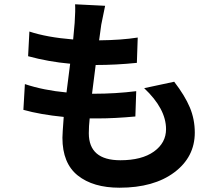

<svg xmlns="http://www.w3.org/2000/svg" viewBox="-20 -820 1040 895"><path d="M652 -409 792 -439Q842 -374 865 -319Q888 -264 888 -202Q888 -88 792.5 -16.5Q697 55 537 55Q414 55 342.5 -2Q271 -59 271 -178Q271 -195 277 -275Q167 -286 89 -308L96 -428Q183 -399 290 -389Q293 -411 298.5 -456Q304 -501 307 -523Q206 -532 111 -558L117 -673Q198 -646 321 -636L328 -713Q332 -773 330 -800L470 -793Q468 -784 452 -705L442 -632Q546 -633 622 -645L618 -527Q521 -517 426 -517Q423 -495 417.5 -450Q412 -405 409 -383H417Q518 -383 615 -395L611 -277Q514 -268 437 -268H398Q394 -231 394 -199Q394 -73 541 -73Q641 -73 697.5 -113.5Q754 -154 754 -218Q754 -313 652 -409Z"/></svg>

Font: Noto Sans Korean Bold
Style: Bold
Weight: 700
Designer: Ryoko NISHIZUKA  (kana & ideographs); Paul D. Hunt (Latin, Greek & Cyrillic); Wenlong ZHANG  (bopomofo); Sandoll Communi
Foundry: Adobe Systems Incorporated
Version: Version 1.000;PS 1;hotconv 1.0.78;makeotf.lib2.5.61930